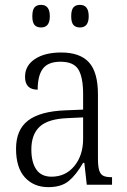

<svg xmlns="http://www.w3.org/2000/svg" viewBox="-20 -760 522 790"><path d="M46 -148Q46 -226 95.5 -264Q145 -302 249 -306L322 -309V-372Q322 -442 302.5 -474Q283 -506 229 -506Q178 -506 156.5 -477.5Q135 -449 135 -391Q83 -391 83 -444Q83 -490 123.5 -517Q164 -544 232 -544Q309 -544 346 -503.5Q383 -463 383 -371V-109Q383 -76 388 -59.5Q393 -43 404.5 -37Q416 -31 438 -31H441V0H337L327 -90H322Q293 -40 262.5 -15Q232 10 179 10Q119 10 82.5 -30Q46 -70 46 -148ZM322 -189V-277L259 -274Q178 -271 143.5 -239Q109 -207 109 -145Q109 -92 129.5 -62.5Q150 -33 192 -33Q250 -33 286 -77Q322 -121 322 -189ZM113 -693Q113 -719 122 -729.5Q131 -740 149 -740Q185 -740 185 -693Q185 -647 149 -647Q131 -647 122 -657.5Q113 -668 113 -693ZM273 -693Q273 -719 282 -729.5Q291 -740 309 -740Q345 -740 345 -693Q345 -647 309 -647Q291 -647 282 -657.5Q273 -668 273 -693Z"/></svg>

Font: Noto Serif NarrowLight
Style: Regular
Weight: 300
Width: 4
Designer: Monotype Design Team
Foundry: Monotype Imaging Inc.
Version: Version 1.001